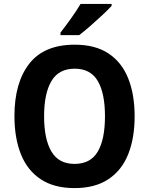

<svg xmlns="http://www.w3.org/2000/svg" viewBox="-20 -954 764 984"><path d="M670 -358Q670 -246 637 -163.5Q604 -81 535.5 -35.5Q467 10 362 10Q257 10 188.5 -35.5Q120 -81 87 -164Q54 -247 54 -359Q54 -530 130 -627.5Q206 -725 363 -725Q468 -725 536 -680Q604 -635 637 -552.5Q670 -470 670 -358ZM206 -358Q206 -241 243.5 -177.5Q281 -114 362 -114Q444 -114 481 -177Q518 -240 518 -358Q518 -476 481 -539Q444 -602 363 -602Q281 -602 243.5 -538.5Q206 -475 206 -358ZM552 -924Q536 -906 506 -878Q476 -850 443.5 -821.5Q411 -793 386 -774H290V-787Q315 -819 344 -859.5Q373 -900 393 -934H552Z"/></svg>

Font: Noto Sans Gujarati SemiCondensed
Style: Bold
Weight: 700
Width: 4
Designer: Jelle Bosma - Monotype Design Team, Universal Thirst
Foundry: Monotype Imaging Inc.
Version: Version 2.106; ttfautohint (v1.8.4.7-5d5b)